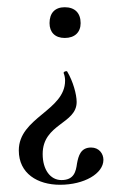

<svg xmlns="http://www.w3.org/2000/svg" viewBox="-20 -500 349 531"><path d="M159 -480C132 -480 117 -464 117 -436C117 -411 132 -395 159 -395C187 -395 203 -411 203 -436C203 -464 187 -480 159 -480ZM166 -302C165 -305 155 -302 156 -298C159 -291 160 -283 160 -277C160 -194 32 -175 32 -84C32 -20 84 11 146 11C213 11 266 -20 266 -58C266 -75 254 -92 232 -92C203 -92 197 -69 193 -48C190 -26 185 -2 150 -2C119 -2 98 -31 98 -74C98 -158 192 -157 192 -218C192 -239 182 -275 166 -302Z"/></svg>

Font: Cormorant SC
Style: Regular
Weight: 400
Designer: Christian Thalmann (Catharsis Fonts)
Version: Version 1.000;PS 001.000;hotconv 1.0.70;makeotf.lib2.5.58329